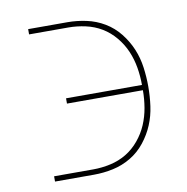

<svg xmlns="http://www.w3.org/2000/svg" viewBox="-65 -583 629 645"><g transform="rotate(-10 250.0 -260.0)"><path d="M72 0V-18H206Q235 -18 264.5 -24.5Q294 -31 319 -46Q344 -61 363.5 -84.5Q383 -108 394.5 -135Q406 -162 411 -191.5Q416 -221 416 -251H157V-269H416Q416 -299 411 -328.5Q406 -358 394.5 -385Q383 -412 363.5 -435.5Q344 -459 319 -474Q294 -489 264.5 -495.5Q235 -502 206 -502H72V-520H206Q238 -520 270.5 -513Q303 -506 331.5 -489Q360 -472 381 -445.5Q402 -419 414.5 -389Q427 -359 431.5 -326Q436 -293 436 -260Q436 -227 431.5 -194Q427 -161 414.5 -131Q402 -101 381 -74.5Q360 -48 331.5 -31Q303 -14 270.5 -7Q238 0 205 0Z"/></g></svg>

Font: Iosevka Term Curly Thin
Style: Regular
Weight: 100
Designer: Belleve Invis
Foundry: Belleve Invis
Version: Version 32.3.0